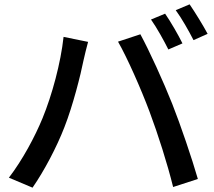

<svg xmlns="http://www.w3.org/2000/svg" viewBox="-20 -867 985 885"><path d="M21 -48 130 -2C184 -80 241 -188 277 -281C316 -380 352 -523 365 -589C370 -611 379 -649 386 -674L273 -697C260 -577 220 -429 176 -322C141 -237 84 -130 21 -48ZM524 -675C567 -600 630 -457 669 -353C709 -246 751 -114 778 -5L892 -42C865 -136 812 -292 774 -388C734 -489 668 -634 627 -709ZM676 -777C703 -739 736 -679 756 -639L821 -667C802 -706 766 -768 741 -804ZM790 -820C818 -782 850 -725 872 -682L937 -711C918 -747 880 -809 854 -847Z"/></svg>

Font: GenEiGothic-pro-SemiBold
Style: Regular
Weight: 500
Designer: Ryoko NISHIZUKA (kana & ideographs); Paul D. Hunt (Latin, Greek & Cyrillic); Wenlong ZHANG (bopomofo); Sandoll Communica
Foundry: Adobe Systems Incorporated; o_tamon
Version: Version 1.000.140830